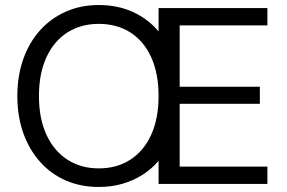

<svg xmlns="http://www.w3.org/2000/svg" viewBox="-20 -732 1143 764"><path d="M373 12Q301 12 241.5 -14Q182 -40 139 -88.5Q96 -137 72.5 -203Q49 -269 49 -350Q49 -430 72.5 -496.5Q96 -563 139 -611Q182 -659 241.5 -685.5Q301 -712 373 -712Q448 -712 508.5 -684.5Q569 -657 611 -607V-700H1044V-631H695V-387H1014V-319H695V-69H1044V0H611V-92Q583 -59 546.5 -36Q510 -13 466.5 -0.5Q423 12 373 12ZM373 -62Q445 -62 498.5 -96.5Q552 -131 581.5 -195.5Q611 -260 611 -350Q611 -440 581.5 -504.5Q552 -569 498.5 -603Q445 -637 373 -637Q302 -637 248.5 -603Q195 -569 165 -504.5Q135 -440 135 -350Q135 -260 165 -195.5Q195 -131 248.5 -96.5Q302 -62 373 -62Z"/></svg>

Font: DM Sans 9pt
Style: Regular
Weight: 400
Designer: Colophon Foundry, Jonny Pinhorn
Foundry: Colophon Foundry
Version: Version 4.004;gftools[0.9.30]